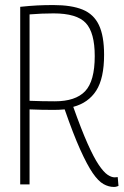

<svg xmlns="http://www.w3.org/2000/svg" viewBox="-20 -730 491 760"><path d="M431 10Q410 10 389.5 -1.5Q369 -13 347 -45Q325 -77 297.5 -138Q270 -199 236 -297Q213 -295 193 -295Q169 -295 144.5 -295.5Q120 -296 97 -297V0H60V-703Q98 -707 127.5 -708.5Q157 -710 191 -710Q263 -710 307 -692Q351 -674 371.5 -631Q392 -588 392 -513Q392 -420 361 -371.5Q330 -323 270 -307Q302 -217 326.5 -162Q351 -107 370.5 -78Q390 -49 405.5 -38.5Q421 -28 434 -28Q439 -28 446 -29L449 6Q446 7 441.5 8.5Q437 10 431 10ZM197 -329Q279 -329 317 -369Q355 -409 355 -508Q355 -601 319.5 -639Q284 -677 192 -677Q165 -677 145 -676Q125 -675 97 -673V-331Q123 -330 147.5 -329.5Q172 -329 197 -329Z"/></svg>

Font: Georama SemiCondensed ExtraLight
Style: Regular
Weight: 200
Width: 4
Designer: Jean-Baptiste Levee
Foundry: Production Type
Version: Version 1.000